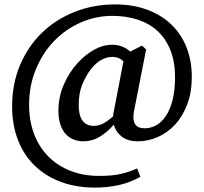

<svg xmlns="http://www.w3.org/2000/svg" viewBox="-20 -679 925 871"><path d="M540 -401Q528 -412 516 -416.5Q504 -421 490 -421Q466 -421 440 -407.5Q414 -394 390 -362Q367 -331 352 -292.5Q337 -254 337 -203Q337 -108 406 -108Q425 -108 444.5 -117Q464 -126 493 -151Q493 -157 495 -167ZM588 -175Q573 -97 636 -97Q663 -97 687.5 -110Q712 -123 731.5 -151.5Q751 -180 762.5 -223.5Q774 -267 774 -329Q774 -399 753 -451.5Q732 -504 694.5 -538.5Q657 -573 604.5 -590Q552 -607 490 -607Q415 -607 346.5 -577Q278 -547 226 -493.5Q174 -440 143 -365.5Q112 -291 112 -203Q112 -131 134.5 -71.5Q157 -12 199 30.5Q241 73 299.5 96Q358 119 430 119Q487 119 526 110.5Q565 102 602 85L617 123Q571 149 519.5 160.5Q468 172 411 172Q326 172 257 146.5Q188 121 138.5 73.5Q89 26 62 -42.5Q35 -111 35 -197Q35 -299 71 -384Q107 -469 170 -530Q233 -591 318.5 -625Q404 -659 503 -659Q583 -659 647.5 -635Q712 -611 757 -568Q802 -525 826 -464.5Q850 -404 850 -331Q850 -259 829 -204.5Q808 -150 773.5 -113Q739 -76 695 -57Q651 -38 606 -38Q559 -38 532 -59.5Q505 -81 496 -113Q464 -77 430.5 -57.5Q397 -38 358 -38Q335 -38 314.5 -46Q294 -54 278.5 -70.5Q263 -87 254 -113.5Q245 -140 245 -176Q245 -239 269.5 -295.5Q294 -352 333 -394Q368 -432 408 -454Q448 -476 490 -476Q536 -476 571 -445L624 -472L643 -455Z"/></svg>

Font: Source Serif Pro Semibold
Style: Regular
Weight: 600
Designer: Frank Grießhammer
Foundry: Adobe Systems Incorporated
Version: Version 1.014;PS Version 1.0;hotconv 1.0.73;makeotf.lib2.5.5